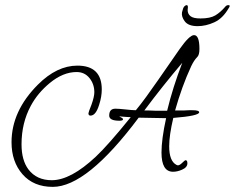

<svg xmlns="http://www.w3.org/2000/svg" viewBox="-20 -647 916 749"><path d="M186 82Q111 82 68 33Q25 -16 25 -92Q25 -214 128 -317Q202 -391 282 -391Q377 -391 377 -298Q377 -270 367 -239Q354 -196 333 -196Q325 -196 325 -205Q325 -209 337 -239Q348 -270 348 -287Q348 -319 329 -342.5Q310 -366 279 -366Q226 -366 174 -323Q151 -304 132.5 -282Q114 -260 100 -234Q64 -167 64 -84Q64 -22 91 14Q123 56 182 56Q256 56 354 -36Q401 -80 490 -190Q486 -190 478 -190.5Q470 -191 457 -192L447 -193H445Q460 -186 460 -182Q460 -176 446 -176Q406 -176 406 -196Q406 -223 430 -223Q443 -223 470 -220Q497 -217 510 -217Q529 -240 550.5 -269.5Q572 -299 597 -335L681 -456Q719 -510 737 -510Q758 -510 758 -456Q758 -432 749 -424Q737 -412 726 -389Q707 -348 691.5 -305Q676 -262 663 -216H697Q701 -216 705.5 -216.5Q710 -217 717 -217H731Q757 -217 757 -209Q757 -195 656 -187Q648 -153 644 -125.5Q640 -98 640 -76Q640 -19 668 -4Q672 -2 674 -2Q681 -2 691 -12Q701 -22 704 -22Q711 -22 711 -10Q711 6 690 15Q672 23 655 23Q610 23 610 -52Q610 -104 628 -186L521 -188Q319 82 186 82ZM632 -215Q654 -306 691 -402Q652 -356 615 -309.5Q578 -263 543 -216H561Q569 -216 575.5 -215.5Q582 -215 587 -215ZM751 -545Q715 -545 701 -563.5Q687 -582 690 -599Q694 -617 699 -622Q704 -627 708 -627Q713 -627 713 -619Q713 -616 712.5 -613.5Q712 -611 712 -608Q712 -593 723 -584Q734 -575 762 -575Q800 -575 820 -587Q840 -599 858 -620Q863 -627 871 -627Q876 -627 876 -624Q876 -620 872 -615Q849 -575 816 -560Q783 -545 751 -545Z"/></svg>

Font: Petemoss
Style: Regular
Weight: 400
Designer: Robert E. Leuschke
Foundry: Robert E. Leuschke
Version: Version 1.010; ttfautohint (v1.8.3)